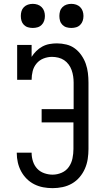

<svg xmlns="http://www.w3.org/2000/svg" viewBox="-20 -968 540 996"><path d="M253 8Q228 8 204 3.5Q180 -1 158 -12Q136 -23 118.5 -40.5Q101 -58 89.5 -79.5Q78 -101 72.5 -125Q67 -149 67 -174Q67 -174 67 -175Q67 -176 67 -176H144Q144 -176 144 -175.5Q144 -175 144 -175Q144 -153 151 -131Q158 -109 173 -93Q188 -77 209.5 -69.5Q231 -62 253 -62Q277 -62 300 -72Q323 -82 337 -102Q351 -122 356 -146.5Q361 -171 361 -195V-333H196V-402H362V-540Q362 -556 359.5 -572.5Q357 -589 351.5 -604.5Q346 -620 336 -633.5Q326 -647 312.5 -656Q299 -665 282.5 -669Q266 -673 250 -673Q227 -673 205.5 -664.5Q184 -656 169.5 -638.5Q155 -621 149.5 -599Q144 -577 144 -554H69V-735H144V-673Q154 -689 168 -703Q182 -717 199.5 -726.5Q217 -736 236.5 -739.5Q256 -743 275 -743Q300 -743 324.5 -737Q349 -731 368.5 -716.5Q388 -702 402.5 -681Q417 -660 425 -637Q433 -614 436 -589.5Q439 -565 439 -540V-195Q439 -169 435 -143Q431 -117 420.5 -93Q410 -69 393 -49Q376 -29 353.5 -16Q331 -3 305 2.5Q279 8 253 8ZM350 -823Q337 -823 325 -826.5Q313 -830 304 -839Q295 -848 291.5 -860Q288 -872 288 -885Q288 -898 291.5 -910Q295 -922 304 -931Q313 -940 325 -944Q337 -948 350 -948Q363 -948 375 -944Q387 -940 396 -931Q405 -922 409 -910Q413 -898 413 -885Q413 -872 409 -860Q405 -848 396 -839Q387 -830 375 -826.5Q363 -823 350 -823ZM150 -823Q137 -823 125 -826.5Q113 -830 104 -839Q95 -848 91.5 -860Q88 -872 88 -885Q88 -898 91.5 -910Q95 -922 104 -931Q113 -940 125 -944Q137 -948 150 -948Q163 -948 175 -944Q187 -940 196 -931Q205 -922 209 -910Q213 -898 213 -885Q213 -872 209 -860Q205 -848 196 -839Q187 -830 175 -826.5Q163 -823 150 -823Z"/></svg>

Font: Iosevka Slab
Style: Regular
Weight: 400
Monospace: yes
Designer: Belleve Invis
Foundry: Belleve Invis
Version: Version 11.2.4; ttfautohint (v1.8.3)